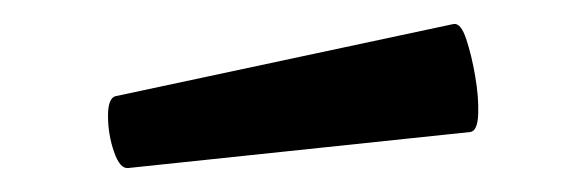

<svg xmlns="http://www.w3.org/2000/svg" viewBox="-20 -340 488 160"><path d="M77 -260 358 -320Q364 -321 368.5 -307.5Q373 -294 376 -276.5Q379 -259 378.5 -245Q378 -231 372 -230L87 -200Q80 -199 75 -213.5Q70 -228 70 -243.5Q70 -259 77 -260Z"/></svg>

Font: Anvers
Style: Regular
Weight: 400
Designer: Ishtar van Looy
Version: Version 1.000